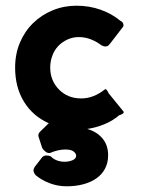

<svg xmlns="http://www.w3.org/2000/svg" viewBox="-20 -445 496 673"><path d="M399 -42Q376 -22 347 -10Q318 2 286 7Q320 17 339.5 40.5Q359 64 359 99Q359 126 348 146.5Q337 167 317.5 180.5Q298 194 271.5 201Q245 208 214 208Q182 208 153.5 197Q125 186 105 169Q100 164 98 156.5Q96 149 101 142H100L128 106Q134 100 142.5 100Q151 100 158 103Q166 112 179 117Q192 122 206 122Q222 122 234.5 116.5Q247 111 247 101Q247 93 238 86Q229 79 209 79Q184 79 156 91Q148 93 140 87Q132 81 128 74L116 37Q111 26 121 16L151 -13Q95 -38 64 -88.5Q33 -139 33 -208Q33 -256 50 -296Q67 -336 96.5 -364.5Q126 -393 165 -409Q204 -425 248 -425Q293 -425 332.5 -411Q372 -397 402 -372Q409 -369 411.5 -363Q414 -357 412 -352L365 -291V-292Q361 -284 353 -282.5Q345 -281 337 -286V-285Q321 -298 300 -306.5Q279 -315 256 -315Q235 -315 216.5 -306.5Q198 -298 184.5 -284Q171 -270 163.5 -250Q156 -230 156 -208Q156 -163 186.5 -131.5Q217 -100 265 -100Q308 -100 348 -132Q353 -135 361 -118L360 -119L413 -54Q417 -47 398 -41Z"/></svg>

Font: Stadtwerke
Style: Bold
Weight: 700
Designer: Santiago Orozco
Foundry: Typemade
Version: Version 1.003